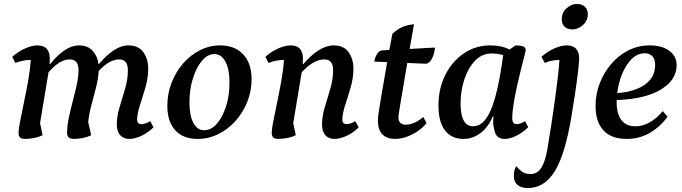

<svg xmlns="http://www.w3.org/2000/svg" viewBox="-20 -692 3454 973"><path d="M108 12Q88 12 81 4Q74 -4 74 -19Q74 -36 82 -77.5Q90 -119 101.5 -173.5Q113 -228 123 -284.5Q133 -341 136 -388H131Q115 -388 96.5 -384.5Q78 -381 58 -373L42 -404Q72 -431 107 -446.5Q142 -462 169 -462Q202 -462 217 -444.5Q232 -427 232 -398Q232 -391 232 -384Q232 -377 231 -368H235Q270 -412 307 -437Q344 -462 380 -462Q424 -462 449 -435Q474 -408 479 -368H482Q519 -412 556.5 -437Q594 -462 631 -462Q682 -462 706.5 -427.5Q731 -393 731 -345Q731 -297 717 -249Q703 -201 689 -158.5Q675 -116 675 -85Q675 -63 697 -63Q717 -63 741 -78L758 -47Q731 -20 697 -4Q663 12 635 12Q606 12 589 -7Q572 -26 572 -61Q572 -103 586 -149Q600 -195 614 -242.5Q628 -290 628 -336Q628 -391 584 -391Q560 -391 534.5 -377Q509 -363 480 -332Q478 -293 466.5 -248Q455 -203 443 -158.5Q431 -114 427 -73L442 -7Q423 3 398 7.5Q373 12 356 12Q335 12 327.5 4Q320 -4 320 -19Q320 -53 328.5 -94Q337 -135 348.5 -178.5Q360 -222 369 -263Q378 -304 378 -337Q378 -391 333 -391Q308 -391 282 -375.5Q256 -360 226 -326L183 -68L196 -7Q176 3 151 7.5Q126 12 108 12Z M981 12Q908 12 868 -32Q828 -76 828 -156Q828 -217 849.5 -272.5Q871 -328 908 -370.5Q945 -413 993.5 -437.5Q1042 -462 1096 -462Q1170 -462 1212.5 -416.5Q1255 -371 1255 -290Q1255 -230 1233 -175.5Q1211 -121 1173 -78.5Q1135 -36 1085.5 -12Q1036 12 981 12ZM1015 -32Q1050 -32 1079 -65Q1108 -98 1125.5 -153Q1143 -208 1143 -274Q1143 -341 1122.5 -379.5Q1102 -418 1066 -418Q1032 -418 1003.5 -384Q975 -350 957.5 -294.5Q940 -239 940 -173Q940 -106 960 -69Q980 -32 1015 -32Z M1391 12Q1371 12 1364 4Q1357 -4 1357 -19Q1357 -36 1365 -77.5Q1373 -119 1384.5 -173.5Q1396 -228 1406 -284.5Q1416 -341 1419 -388H1414Q1398 -388 1379.5 -384.5Q1361 -381 1341 -373L1325 -404Q1355 -431 1390 -446.5Q1425 -462 1452 -462Q1485 -462 1500 -444.5Q1515 -427 1515 -398Q1515 -391 1515 -384Q1515 -377 1514 -368H1518Q1555 -412 1594.5 -437Q1634 -462 1671 -462Q1722 -462 1746.5 -427.5Q1771 -393 1771 -345Q1771 -297 1757 -249Q1743 -201 1729 -158.5Q1715 -116 1715 -85Q1715 -63 1737 -63Q1756 -63 1780 -78L1798 -47Q1772 -20 1737.5 -4Q1703 12 1675 12Q1645 12 1628.5 -7Q1612 -26 1612 -61Q1612 -103 1626 -149Q1640 -195 1654 -242.5Q1668 -290 1668 -336Q1668 -391 1624 -391Q1598 -391 1569.5 -375.5Q1541 -360 1509 -326L1466 -68L1479 -7Q1459 3 1434 7.5Q1409 12 1391 12Z M1984 12Q1895 12 1895 -83Q1895 -95 1899.5 -125Q1904 -155 1914 -215Q1924 -275 1942 -377L1877 -380Q1880 -400 1889.5 -416Q1899 -432 1911 -436L1953 -439Q1957 -457 1960.5 -477.5Q1964 -498 1968 -520Q1992 -543 2017.5 -554.5Q2043 -566 2078 -569Q2072 -535 2066.5 -504Q2061 -473 2056 -444L2184 -451Q2184 -438 2179 -420Q2174 -402 2164.5 -387.5Q2155 -373 2141 -369L2044 -373Q2020 -232 2009.5 -169.5Q1999 -107 1999 -99Q1999 -60 2036 -60Q2079 -60 2125 -99L2142 -68Q2113 -33 2068.5 -10.5Q2024 12 1984 12Z M2329 12Q2269 12 2235.5 -30.5Q2202 -73 2202 -157Q2202 -244 2237 -313Q2272 -382 2331.5 -422Q2391 -462 2464 -462Q2522 -462 2562 -441L2593 -462Q2615 -462 2629.5 -457.5Q2644 -453 2644 -438Q2644 -433 2637 -406.5Q2630 -380 2620 -340Q2610 -300 2600 -255Q2590 -210 2583 -167Q2576 -124 2576 -92Q2576 -63 2598 -63Q2617 -63 2641 -78L2657 -47Q2631 -22 2598.5 -5Q2566 12 2537 12Q2490 12 2484 -40Q2476 -65 2481 -101H2477Q2453 -45 2413.5 -16.5Q2374 12 2329 12ZM2314 -168Q2314 -112 2329.5 -82Q2345 -52 2379 -52Q2432 -52 2468 -136Q2504 -220 2530 -413Q2518 -416 2503.5 -418.5Q2489 -421 2472 -421Q2422 -421 2387 -384Q2352 -347 2333 -289Q2314 -231 2314 -168Z M2655 261Q2621 261 2602.5 245Q2584 229 2584 201Q2584 170 2596 150Q2615 172 2630.5 181Q2646 190 2668 190Q2703 190 2722.5 159.5Q2742 129 2753 69Q2764 5 2774 -60.5Q2784 -126 2792.5 -188Q2801 -250 2807 -301.5Q2813 -353 2815 -388H2813Q2795 -388 2776.5 -384.5Q2758 -381 2741 -373L2724 -404Q2754 -431 2789 -446.5Q2824 -462 2851 -462Q2884 -462 2899.5 -444.5Q2915 -427 2915 -398Q2915 -371 2905 -293.5Q2895 -216 2876 -103Q2845 87 2792.5 174Q2740 261 2655 261ZM2882 -543Q2855 -543 2841 -557Q2827 -571 2827 -594Q2827 -630 2852 -651Q2877 -672 2902 -672Q2930 -672 2944.5 -657.5Q2959 -643 2959 -620Q2959 -596 2946.5 -579Q2934 -562 2916.5 -552.5Q2899 -543 2882 -543Z M3157 12Q3077 12 3037.5 -32Q2998 -76 2998 -155Q2998 -214 3019 -269Q3040 -324 3077 -367.5Q3114 -411 3164 -436.5Q3214 -462 3272 -462Q3335 -462 3372 -434.5Q3409 -407 3409 -362Q3409 -287 3329.5 -238.5Q3250 -190 3105 -185Q3105 -179 3105 -173Q3105 -115 3129 -83.5Q3153 -52 3200 -52Q3274 -52 3339 -129L3363 -100Q3277 12 3157 12ZM3248 -422Q3210 -422 3181 -393Q3152 -364 3133 -318Q3114 -272 3108 -220Q3162 -224 3205.5 -240.5Q3249 -257 3274.5 -287.5Q3300 -318 3300 -364Q3300 -392 3286 -407Q3272 -422 3248 -422Z"/></svg>

Font: Petrona SemiBold
Style: Italic
Weight: 600
Italic angle: -9°
Designer: Ringo R. Seeber
Foundry: Ringo R. Seeber
Version: Version 2.001; ttfautohint (v1.8.3)